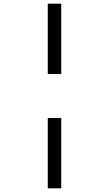

<svg xmlns="http://www.w3.org/2000/svg" viewBox="-20 -780 591 1041"><path d="M239 -760H312V-379H239ZM239 -140H312V241H239Z"/></svg>

Font: Noto Sans IKEA
Style: Regular
Weight: 400
Designer: Monotype Design Team
Foundry: Monotype Imaging Inc.
Version: Version 2.001